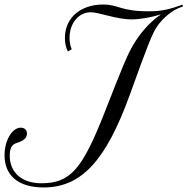

<svg xmlns="http://www.w3.org/2000/svg" viewBox="-20 -806 824 845"><path d="M784.2 -785.6C730.5 -767.1 696.8 -756.3 635.7 -756.3C507.8 -756.3 503.9 -786.1 433.6 -786.1C337.9 -786.1 265.6 -730.5 265.6 -638.7C265.6 -614.3 271 -594.7 278.8 -579.6L295.9 -589.4C289.6 -602.5 286.1 -619.1 286.1 -639.2C286.1 -706.5 328.6 -752 378.4 -752C418.9 -752 490.2 -720.7 559.1 -720.7C595.2 -720.7 644.5 -729 688.5 -742.7C639.6 -709.5 598.1 -661.6 568.4 -611.8C539.6 -564 519.5 -512.7 440.9 -312.5C342.8 -62.5 290.5 0.5 162.6 0.5C75.7 0.5 22.9 -46.9 22.9 -120.6C22.9 -149.4 29.8 -168.9 50.8 -175.8C71.3 -182.6 98.6 -191.9 98.6 -217.8C98.6 -234.4 87.9 -244.1 71.3 -244.1C33.7 -244.1 0 -188.5 0 -122.6C0 -34.7 59.1 19 171.9 19C338.9 19 446.3 -100.1 550.3 -386.2C630.9 -608.9 648.9 -657.2 672.9 -691.9C697.8 -727.5 741.2 -765.1 784.2 -776.9Z"/></svg>

Font: Petit Formal Script
Style: Regular
Weight: 400
Designer: Pablo Impallari, Brenda Gallo, Rodrigo Fuenzalida
Foundry: Pablo Impallari, Brenda Gallo, Rodrigo Fuenzalida
Version: Version 1.001